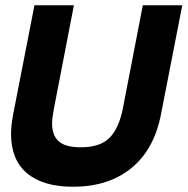

<svg xmlns="http://www.w3.org/2000/svg" viewBox="-20 -700 713 730"><path d="M22 -191Q22 -222 30 -265L111 -680H261L185 -287Q178 -250 178 -231Q178 -185 203.5 -162.5Q229 -140 287 -140Q361 -140 396.5 -176Q432 -212 447 -287L523 -680H673L592 -265Q566 -131 479 -60.5Q392 10 258 10Q144 10 83 -41Q22 -92 22 -191Z"/></svg>

Font: Teachers
Style: Bold Italic
Weight: 700
Designer: Alfredo Marco Pradil & Chank Diesel
Version: Version 0.009